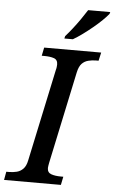

<svg xmlns="http://www.w3.org/2000/svg" viewBox="-82 -972 604 1013"><g transform="rotate(5 219.5 -465.5)"><path d="M-21 0 -13 -44H0Q23 -44 42.5 -49Q62 -54 76.5 -69Q91 -84 97 -114L201 -603Q203 -609 204 -618Q205 -627 205 -631Q205 -656 185 -663Q165 -670 133 -670H120L129 -714H431L421 -670H408Q387 -670 367 -665Q347 -660 333 -645.5Q319 -631 312 -600L208 -110Q207 -104 205.5 -96Q204 -88 204 -83Q204 -59 224.5 -51.5Q245 -44 276 -44H289L280 0ZM234 -784Q252 -804 271.5 -829Q291 -854 309.5 -880.5Q328 -907 343 -931H460L457 -921Q445 -906 424.5 -886Q404 -866 378 -844.5Q352 -823 326 -804Q300 -785 276 -771H231Z"/></g></svg>

Font: ET Text
Style: Italic
Weight: 470
Italic angle: -12°
Designer: Monotype Design Team
Foundry: Monotype Imaging Inc.
Version: Version 2.009